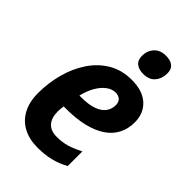

<svg xmlns="http://www.w3.org/2000/svg" viewBox="-228 -847 946 946"><g transform="rotate(45 245.0 -374.0)"><path d="M221.2 9.8Q164.1 9.8 121.8 -12.2Q79.6 -34.2 56.2 -77.4Q32.7 -120.6 32.7 -183.1Q32.7 -253.4 50.8 -320.1Q68.8 -386.7 104.2 -439.7Q139.6 -492.7 192.1 -523.9Q244.6 -555.2 313.5 -555.2Q389.6 -555.2 430.9 -517.6Q472.2 -480 472.2 -417Q472.2 -372.1 453.6 -336.2Q435.1 -300.3 398.4 -275.6Q361.8 -251 308.3 -238Q254.9 -225.1 185.5 -225.1H168.9Q167.5 -215.3 166.5 -206.1Q165.5 -196.8 165.5 -187.5Q165.5 -141.6 187.3 -118.2Q209 -94.7 250 -94.7Q287.6 -94.7 318.4 -103.5Q349.1 -112.3 390.6 -133.8V-31.7Q351.6 -9.8 310.8 0Q270 9.8 221.2 9.8ZM185.5 -317.9H198.2Q252 -317.9 284.4 -330.3Q316.9 -342.8 331.5 -363.8Q346.2 -384.8 346.2 -410.2Q346.2 -431.6 334.5 -443.1Q322.8 -454.6 300.8 -454.6Q276.9 -454.6 254.2 -437.7Q231.4 -420.9 213.6 -390.4Q195.8 -359.9 185.5 -317.9ZM332 -615.2Q301.8 -615.2 283.4 -629.6Q265.1 -644 265.1 -672.9Q265.1 -710.4 287.1 -734.4Q309.1 -758.3 349.1 -758.3Q369.1 -758.3 383.8 -752.4Q398.4 -746.6 406.7 -734.1Q415 -721.7 415 -701.2Q415 -664.6 394.3 -639.9Q373.5 -615.2 332 -615.2Z"/></g></svg>

Font: Open Sans SemiCondensed
Style: Bold Italic
Weight: 700
Width: 4
Italic angle: -12°
Designer: Monotype Design Team
Foundry: Monotype Imaging Inc.
Version: Version 3.003